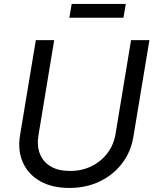

<svg xmlns="http://www.w3.org/2000/svg" viewBox="-20 -928 775 960"><path d="M326.7 11.7Q239.3 11.7 179.7 -22.7Q120.1 -57.1 94 -116.7Q67.9 -176.3 80.1 -251L159.2 -727.5H251L172.4 -252Q163.6 -198.7 179.7 -158.4Q195.8 -118.2 233.9 -95.7Q272 -73.2 330.1 -73.2Q390.1 -73.2 438.5 -97.4Q486.8 -121.6 517.8 -163.1Q548.8 -204.6 557.6 -257.8L635.3 -727.5H727.1L647 -244.6Q634.8 -169.4 590.8 -111.6Q546.9 -53.7 479 -21Q411.1 11.7 326.7 11.7ZM608.9 -908.2 597.2 -839.4H326.7L338.4 -908.2Z"/></svg>

Font: Inter 18pt
Style: Italic
Weight: 400
Italic angle: -9.3988°
Designer: Rasmus Andersson
Foundry: rsms
Version: Version 4.001;git-66647c0bb